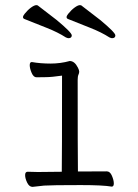

<svg xmlns="http://www.w3.org/2000/svg" viewBox="-20 -728 540 749"><path d="M107 1Q94 1 86 -15.5Q78 -32 78 -45Q78 -58 88 -58L128 -57L221 -58Q222 -110 222 -427V-433Q181 -427 158 -427Q135 -427 123 -426.5Q111 -426 103.5 -443.5Q96 -461 96 -473.5Q96 -486 104 -486Q138 -480 177 -480Q216 -480 252 -490Q271 -490 284 -464Q289 -454 289 -448.5Q289 -443 286 -436.5Q283 -430 283 -416Q283 -129 284 -59H289Q383 -59 396 -59.5Q409 -60 416.5 -42.5Q424 -25 424 -12.5Q424 0 416 0Q381 -6 295 -6Q181 -6 152 -4ZM247 -579Q244 -579 237 -582Q206 -602 163 -619Q120 -636 75 -654Q64 -659 76 -674Q88 -689 101 -698.5Q114 -708 122 -708L127 -707L201 -650Q260 -601 260 -590Q260 -579 247 -579ZM75 -653Q75 -654 75 -654ZM417 -579Q414 -579 407 -582Q376 -602 333 -619Q290 -636 245 -654Q234 -659 246 -674Q258 -689 271 -698.5Q284 -708 292 -708L297 -707L371 -650Q430 -601 430 -590Q430 -579 417 -579ZM245 -653Q245 -654 245 -654Z"/></svg>

Font: LXGW WenKai Mono TC Light
Style: Regular
Weight: 300
Designer: LXGW / Fontworks Inc.
Foundry: LXGW / Fontworks Inc.
Version: Version 1.330